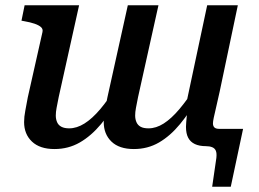

<svg xmlns="http://www.w3.org/2000/svg" viewBox="-20 -558 990 733"><path d="M204 -187Q199 -162 196 -146Q193 -130 193 -117Q193 -103 198 -91.5Q203 -80 214.5 -74Q226 -68 244 -68Q273 -68 302.5 -86.5Q332 -105 362.5 -141Q393 -177 426 -230L438 -192Q404 -130 366 -84.5Q328 -39 284.5 -14Q241 11 188 11Q132 11 102 -17.5Q72 -46 72 -92Q72 -112 76.5 -135Q81 -158 86 -186L142 -435Q145 -447 136.5 -454.5Q128 -462 112 -467.5Q96 -473 73 -477L62 -479L74 -538H282ZM507 -187Q502 -162 499 -146Q496 -130 496 -117Q496 -103 501 -91.5Q506 -80 517 -74Q528 -68 547 -68Q576 -68 605 -86.5Q634 -105 664.5 -141Q695 -177 729 -230L740 -192Q705 -130 667.5 -84.5Q630 -39 587 -14Q544 11 491 11Q435 11 405.5 -17.5Q376 -46 376 -92Q376 -105 378 -119.5Q380 -134 383 -151Q386 -168 390 -186L468 -538H585ZM766 0Q741 0 724 -8Q707 -16 698.5 -32Q690 -48 690 -74Q690 -80 691 -92Q692 -104 693.5 -120Q695 -136 697 -154L688 -148L771 -538H888L819 -210Q811 -173 805 -148Q799 -123 796 -108.5Q793 -94 793 -87Q793 -77 798.5 -71.5Q804 -66 818 -66H908L861 155H790L806 45Q808 27 804 17.5Q800 8 790 4Q780 0 766 0Z"/></svg>

Font: Roboto Serif Medium
Style: Italic
Weight: 500
Italic angle: -10°
Designer: Greg Gazdowicz
Foundry: Commercial Type
Version: Version 1.008